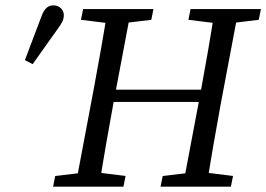

<svg xmlns="http://www.w3.org/2000/svg" viewBox="-20 -704 1004 724"><path d="M180.2 0H445.4L453.4 -40.4L334 -55.4H315.7L188.2 -40.4L180.2 0ZM264 0H353.7C369.7 -103 387.8 -207 406.8 -310L474.7 -669.7H386C369.9 -566.7 351 -462.7 331.9 -359.7L264 0ZM285.3 -629.3 406.8 -614.3H426.1L550.5 -629.3L558.6 -669.7H293.4L285.3 -629.3ZM358.4 -319.7H771.4L779.3 -366H368.2L358.4 -319.7ZM585.4 0H850.6L858.7 -40.4L739.2 -55.4H721L593.5 -40.4L585.4 0ZM669.2 0H758.9C775 -103 793 -207 812 -310L879.9 -669.7H790.2C774.2 -566.7 756.2 -462.7 737.2 -359.7L669.2 0ZM690.5 -629.3 812.1 -614.3H831.3L955.7 -629.3L963.8 -669.7H698.6L690.5 -629.3ZM73.9 -477.3 103.1 -462.1C134.1 -505.9 166.1 -550.7 197.1 -594.4C214.4 -618.6 220.6 -629 220.6 -647.2C220.6 -666.6 205.3 -683.8 181 -683.8C163.7 -683.8 148.4 -674.5 137.3 -644.8C116.5 -589.1 94.7 -533.1 73.9 -477.3Z"/></svg>

Font: Source Serif Variable
Style: Italic
Weight: 389
Italic angle: -12°
Designer: Frank Grießhammer
Foundry: Adobe Systems Incorporated
Version: Version 3.001;hotconv 1.0.111;makeotfexe 2.5.65597